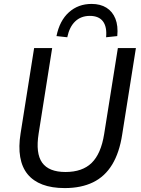

<svg xmlns="http://www.w3.org/2000/svg" viewBox="-20 -950 721 979"><path d="M310 9Q244 9 196.5 -9Q149 -27 120.5 -62Q92 -97 83 -149.5Q74 -202 85 -270L154 -705H246L177 -269Q161 -168 195 -120.5Q229 -73 314 -73Q400 -73 447.5 -119.5Q495 -166 511 -266L581 -705H673L603 -264Q589 -172 552 -111Q515 -50 454.5 -20.5Q394 9 310 9ZM323 -760 268 -766Q284 -845 331.5 -887.5Q379 -930 447 -930Q492 -930 523 -910.5Q554 -891 568.5 -854.5Q583 -818 578 -766L521 -760Q526 -813 505 -841Q484 -869 438 -869Q393 -869 363.5 -841Q334 -813 323 -760Z"/></svg>

Font: Nunito Sans 10pt SemiCondensed Medium
Style: Italic
Weight: 500
Width: 4
Italic angle: -9°
Designer: Vernon Adams
Foundry: Vernon Adams
Version: Version 3.101;gftools[0.9.27]